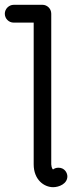

<svg xmlns="http://www.w3.org/2000/svg" viewBox="-20 -774 332 798"><path d="M201 4C225 4 260 -10 260 -41C260 -55 249 -77 223 -77C212 -77 205 -73 201 -70H200C200 -70 194 -74 193 -91V-717C193 -739 175 -754 157 -754H37C17 -754 0 -737 0 -717C0 -697 16 -680 37 -680H120V-91C120 -27 163 4 201 4Z"/></svg>

Font: LS
Style: Regular
Weight: 400
Designer: BSozoo
Foundry: BSozoo
Version: Version 001.000